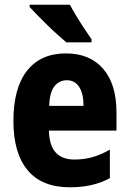

<svg xmlns="http://www.w3.org/2000/svg" viewBox="-20 -786 549 816"><path d="M260 -559Q362 -559 418.5 -493.5Q475 -428 475 -309V-231H188Q190 -108 296 -108Q337 -108 372.5 -118Q408 -128 447 -150V-29Q377 10 277 10Q158 10 97.5 -62.5Q37 -135 37 -272Q37 -412 95 -485.5Q153 -559 260 -559ZM264 -445Q232 -445 211.5 -419.5Q191 -394 189 -336H335Q335 -388 316.5 -416.5Q298 -445 264 -445ZM277 -766Q288 -745 305 -717Q322 -689 340 -662Q358 -635 369 -619V-606H262Q248 -618 226 -637.5Q204 -657 181 -679.5Q158 -702 138 -722.5Q118 -743 106 -756V-766Z"/></svg>

Font: Noto Sans Arabic UI Cn XBd
Style: Regular
Weight: 800
Width: 3
Designer: Monotype Design Team, Nadine Chahine and Nizar Qandah
Foundry: Monotype Imaging Inc.
Version: Version 2.010; ttfautohint (v1.8.4.7-5d5b)